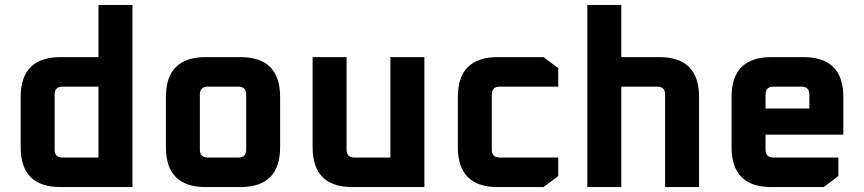

<svg xmlns="http://www.w3.org/2000/svg" viewBox="-20 -760 3510 780"><path d="M64 -162V-366Q64 -528 226 -528H380V-740H518V0H226Q64 0 64 -162ZM202 -152Q202 -120 234 -120H380V-408H234Q202 -408 202 -376Z M654 -162V-366Q654 -528 816 -528H956Q1118 -528 1118 -366V-162Q1118 0 956 0H816Q654 0 654 -162ZM792 -152Q792 -120 824 -120H948Q980 -120 980 -152V-376Q980 -408 948 -408H824Q792 -408 792 -376Z M1250 -162V-528H1388V-152Q1388 -120 1420 -120H1566V-528H1704V0H1412Q1250 0 1250 -162Z M1840 -162V-366Q1840 -528 2002 -528H2188L2248 -483V-408H2010Q1978 -408 1978 -376V-152Q1978 -120 2010 -120H2248V-45L2188 0H2002Q1840 0 1840 -162Z M2366 0V-740H2504V-528H2658Q2820 -528 2820 -366V0H2682V-376Q2682 -408 2650 -408H2504V0Z M2952 -162V-366Q2952 -528 3114 -528H3244Q3406 -528 3406 -366V-213H3090V-152Q3090 -120 3122 -120H3386V-45L3326 0H3114Q2952 0 2952 -162ZM3090 -319H3268V-376Q3268 -408 3236 -408H3122Q3090 -408 3090 -376Z"/></svg>

Font: Oxanium
Style: Bold
Weight: 700
Designer: Severin Meyer
Version: Version 2.000